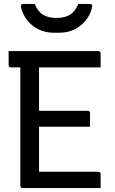

<svg xmlns="http://www.w3.org/2000/svg" viewBox="-20 -961 590 981"><path d="M24.1 -700H483.1Q486.7 -700 488.9 -698.5Q491 -697 492.6 -694.5Q494.1 -692 494.1 -689Q494.1 -668.9 494.1 -652.9Q494.1 -636.9 494.1 -616.5H35.1Q32.1 -616.5 29.6 -618Q27.1 -619.5 25.6 -622Q24.1 -624.5 24.1 -627.5Q24.1 -647.7 24.1 -663.9Q24.1 -680 24.1 -700ZM137.4 -394.9H429Q432 -394.9 434.5 -393.4Q437 -391.8 438.5 -389.6Q440 -387.5 440 -383.9Q440 -370.9 440 -359.1Q440 -347.4 440 -336.7Q440 -325.9 440 -313.5H137.4ZM94.9 0Q92.9 0 90.8 -1Q88.8 -2 87.3 -3.5Q85.8 -5 84.8 -7Q83.8 -9 83.8 -11Q83.8 -59.1 83.8 -119Q83.8 -178.9 83.8 -246.3Q83.8 -313.7 83.8 -384.1Q83.8 -454.5 83.8 -524.5Q83.8 -594.6 83.8 -659.3H185.7L179.4 -642.9Q179.4 -622 179.4 -600.1Q179.4 -578.1 179.4 -554.7Q179.4 -501.9 179.4 -442.9Q179.4 -384 179.4 -323.1Q179.4 -262.2 179.4 -201.3Q179.4 -140.4 179.4 -83.5H483.1Q488.1 -83.5 491.1 -80.5Q494.1 -77.5 494.1 -72.5Q494.1 -53.6 494.1 -36.3Q494.1 -19 494.1 0ZM380.3 -940.8Q394.6 -940.8 408.7 -940.8Q422.9 -940.8 437.1 -940.8Q447.1 -940.8 449.8 -935.8Q452.5 -930.9 449.3 -919.5Q440.8 -884.4 417.4 -855.8Q394.1 -827.3 360.1 -810.5Q326.1 -793.8 284.1 -793.8H253.5Q212 -793.8 177.7 -810.5Q143.5 -827.3 120.4 -855.8Q97.3 -884.4 88.2 -919.5Q85.5 -930.9 88 -935.8Q90.5 -940.8 100.5 -940.8Q114.7 -940.8 128.8 -940.8Q143 -940.8 157.2 -940.8Q173.9 -901.4 200.5 -885.4Q227.2 -869.3 268.8 -869.3Q310.4 -869.3 337 -885.4Q363.7 -901.4 380.3 -940.8Z"/></svg>

Font: Recursive Sans Linear Light
Style: Regular
Weight: 300
Version: Version 1.085